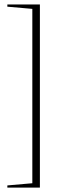

<svg xmlns="http://www.w3.org/2000/svg" viewBox="-20 -752 300 876"><path d="M162 -731.5V104H13.5V94L127.5 84V-711.5L13.5 -721.5V-731.5Z"/></svg>

Font: Newsreader Display ExtraLight
Style: Regular
Weight: 275
Designer: Hugues Gentile
Foundry: Production Type
Version: Version 1.001